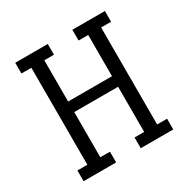

<svg xmlns="http://www.w3.org/2000/svg" viewBox="-168 -902 1034 1053"><g transform="rotate(-30 349.0 -375.0)"><path d="M64.9 0V-67.9H127.9V-682.1H64.9V-750H271V-682.1H210V-420.9H487.8V-682.1H426.8V-750H632.8V-682.1H569.8V-67.9H632.8V0H426.8V-67.9H487.8V-354H210V-67.9H271V0Z"/></g></svg>

Font: Kelly Slab
Style: Regular
Weight: 400
Designer: Denis Masharov
Foundry: Denis Masharov
Version: Version 1.001